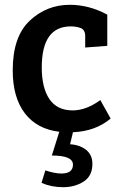

<svg xmlns="http://www.w3.org/2000/svg" viewBox="-20 -538 511 800"><path d="M283 -78Q339 -78 398 -121L441 -44Q378 9 284 13L272 63Q314 66 339.5 87Q365 108 365 145Q365 195 328.5 218.5Q292 242 243 242Q194 242 153 224L169 172Q208 185 236 185Q284 185 284 148Q284 110 196 110L227 11Q134 0 83.5 -66Q33 -132 33 -245Q33 -385 103.5 -451.5Q174 -518 271 -518Q351 -518 427 -477V-347L335 -340V-388Q335 -415 314 -422Q296 -428 275 -428Q154 -428 154 -257Q154 -172 186 -125Q218 -78 283 -78Z"/></svg>

Font: Bree Serif
Style: Regular
Weight: 400
Designer: Veronika Burian, Jos Scaglione
Foundry: TypeTogether
Version: Version 1.001